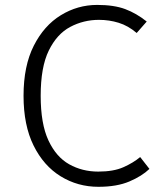

<svg xmlns="http://www.w3.org/2000/svg" viewBox="-20 -734 655 765"><path d="M367.2 -714.4Q434.4 -714.4 479 -697.7Q523.6 -681 564.6 -648.2L524.6 -602.6Q490.3 -631.8 452.6 -643.3Q414.9 -654.9 374.4 -654.9Q312.8 -654.9 259.7 -626.7Q206.7 -598.5 174.4 -532.6Q142.1 -466.7 142.1 -352.3Q142.1 -241 172.8 -174.9Q203.6 -108.7 255.6 -79.5Q307.7 -50.3 371.3 -50.3Q432.3 -50.3 471.5 -67.7Q510.8 -85.1 538.5 -108.2L575.4 -61Q545.6 -32.3 495.6 -11Q445.6 10.3 372.3 10.3Q289.7 10.3 221.8 -31.5Q153.8 -73.3 113.8 -154.1Q73.8 -234.9 73.8 -352.3Q73.8 -471.3 114.6 -551.8Q155.4 -632.3 222.3 -673.3Q289.2 -714.4 367.2 -714.4Z"/></svg>

Font: Fira Code Light
Style: Regular
Weight: 300
Monospace: yes
Designer: Carrois Corporate, Edenspiekermann AG, Nikita Prokopov
Foundry: Carrois Corporate, Edenspiekermann AG, Nikita Prokopov
Version: Version 6.000; ttfautohint (v1.8.2) -l 8 -r 50 -G 200 -x 14 